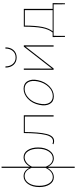

<svg xmlns="http://www.w3.org/2000/svg" viewBox="771 -1524 1041 2624"><g transform="rotate(-90 1292.0 -211.5)"><path d="M456 -410Q517 -410 553 -354Q589 -298 589 -212Q589 -118 547 -57.5Q505 3 441 3Q368 3 327 -76V288L310 289V-84Q260 3 181 3Q121 3 84.5 -53Q48 -109 48 -195Q48 -289 90.5 -349.5Q133 -410 197 -410Q270 -410 310 -331V-710L327 -712V-323Q377 -410 456 -410ZM183 -11Q262 -11 310 -109V-304Q273 -396 198 -396Q140 -396 102.5 -340.5Q65 -285 65 -196Q65 -115 97.5 -63Q130 -11 183 -11ZM440 -11Q498 -11 535 -67.5Q572 -124 572 -212Q572 -293 540 -344.5Q508 -396 455 -396Q418 -396 384 -370.5Q350 -345 327 -297V-105Q364 -11 440 -11Z M1029 -407V0H1012V-393H800Q799 -197 773 -95Q747 7 676 7Q656 7 633 -2L639 -15Q658 -8 674 -8Q738 -8 761.5 -110Q785 -212 786 -407Z M1287 3Q1216 3 1184.5 -51.5Q1153 -106 1171 -194Q1191 -291 1253.5 -350.5Q1316 -410 1392 -410Q1463 -410 1495 -355.5Q1527 -301 1509 -215Q1489 -120 1427 -58.5Q1365 3 1287 3ZM1291 -11Q1361 -11 1417.5 -69Q1474 -127 1492 -215Q1509 -295 1482 -345.5Q1455 -396 1390 -396Q1322 -396 1264 -340.5Q1206 -285 1188 -194Q1170 -110 1198.5 -60.5Q1227 -11 1291 -11Z M1819 -505Q1756 -505 1718.5 -547Q1681 -589 1681 -658H1697Q1697 -596 1730.5 -557.5Q1764 -519 1819 -519Q1874 -519 1907.5 -557.5Q1941 -596 1941 -659L1957 -658Q1957 -589 1919 -547Q1881 -505 1819 -505ZM1985 -407V0H1968V-384L1669 0H1651V-407H1668L1667 -22L1967 -407Z M2562 -13 2560 155H2546L2545 0H2115L2114 155H2100L2098 -13H2160Q2204 -65 2222 -157Q2240 -249 2240 -407H2483V-13ZM2177 -13H2466V-393H2255Q2254 -242 2236 -153Q2218 -64 2177 -13Z"/></g></svg>

Font: EauTestText Thin
Style: Italic
Weight: 250
Italic angle: -12°
Designer: Christian Thalmann (Catharsis Fonts)
Version: Version 0.001;PS 000.001;hotconv 1.0.88;makeotf.lib2.5.64775